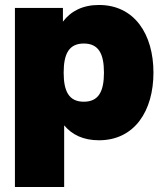

<svg xmlns="http://www.w3.org/2000/svg" viewBox="-20 -552 658 772"><path d="M40 -520V200H238V-48C270 -10 315 12 378 12C521 12 597 -106 597 -260C597 -414 521 -532 378 -532C312 -532 265 -507 233 -465V-520ZM236 -260C236 -335 257 -377 317 -377C377 -377 398 -335 398 -260C398 -185 377 -143 317 -143C257 -143 236 -185 236 -260Z"/></svg>

Font: Aspekta 950
Style: Regular
Weight: 950
Designer: Ivo Dolenc
Version: Version 2.000